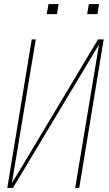

<svg xmlns="http://www.w3.org/2000/svg" viewBox="-20 -930 540 950"><path d="M16 0 137 -735H157L39 -25L88 -105L465 -735H493L372 0H352L470 -710L44 0ZM411 -860 420 -910H470L462 -860ZM211 -860 220 -910H270L262 -860Z"/></svg>

Font: Iosevka SS04 Thin
Style: Italic
Weight: 100
Italic angle: -9°
Monospace: yes
Designer: Belleve Invis
Foundry: Belleve Invis
Version: Version 19.0.0; ttfautohint (v1.8.4)